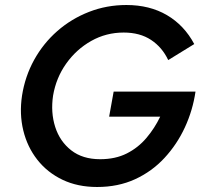

<svg xmlns="http://www.w3.org/2000/svg" viewBox="-20 -732 807 767"><path d="M416 -266H620Q598 -220 565 -181Q532 -142 486.5 -119Q441 -96 380 -96Q310 -96 264.5 -131.5Q219 -167 200.5 -225Q182 -283 192 -350Q204 -421 244.5 -478Q285 -535 344.5 -568.5Q404 -602 474 -602Q539 -602 583.5 -572.5Q628 -543 652 -492L756 -556Q716 -631 647 -671.5Q578 -712 485 -712Q406 -712 335.5 -684.5Q265 -657 209 -608Q153 -559 116.5 -493Q80 -427 68 -350Q57 -277 73 -211Q89 -145 129 -94Q169 -43 229.5 -14Q290 15 368 15Q452 15 519.5 -16Q587 -47 637 -101Q687 -155 718.5 -223Q750 -291 761 -366H434Z"/></svg>

Font: Jost* 500 Medium Italic
Style: Italic
Weight: 500
Italic angle: -10°
Version: Version 3.200; ttfautohint (v0.97) -l 8 -r 50 -G 200 -x 14 -